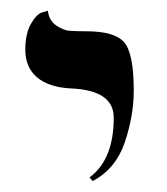

<svg xmlns="http://www.w3.org/2000/svg" viewBox="-20 -579 310 356"><path d="M151.9 -243.2 146 -250Q190.9 -283.2 190.9 -360.8Q190.9 -411.6 111.8 -415Q70.8 -417 48.8 -435.5Q26.9 -454.1 26.9 -486.8Q26.9 -516.6 37.4 -534.9Q47.9 -553.2 58.6 -556.2L68.8 -559.1Q70.8 -541 84 -532Q97.2 -522.9 108.2 -522Q119.1 -521 140.1 -521Q193.4 -521 210.7 -500Q228 -479 228 -411.1Q228 -364.3 211.4 -315.2Q194.8 -266.1 151.9 -243.2Z"/></svg>

Font: Linux Libertine
Style: Regular
Weight: 400
Designer: Philipp H. Poll
Foundry: Philipp H. Poll
Version: Version 5.3.0 ; ttfautohint (v0.9)